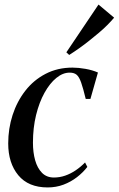

<svg xmlns="http://www.w3.org/2000/svg" viewBox="-20 -812 520 842"><path d="M189 10Q104.5 10 60.2 -43.5Q16 -97 16 -183Q16 -248 35.2 -307.5Q54.5 -367 91 -414Q127.5 -461 180 -488.2Q232.5 -515.5 298 -515.5Q324 -515.5 355 -510Q386 -504.5 409.5 -494L376.5 -378H356Q344.5 -425.5 335.8 -450.2Q327 -475 316 -484.2Q305 -493.5 285.5 -493.5Q255.5 -493.5 227 -470.2Q198.5 -447 175.2 -405.2Q152 -363.5 138.2 -307.5Q124.5 -251.5 124.5 -186Q124.5 -143.5 134.2 -109Q144 -74.5 164.2 -54Q184.5 -33.5 216.5 -33.5Q242 -33.5 265.8 -41.8Q289.5 -50 311.5 -64.8Q333.5 -79.5 353 -99.5L363 -80Q344 -55.5 317.5 -35Q291 -14.5 258.5 -2.2Q226 10 189 10ZM271 -582.5 412 -792 480.5 -734.5Q467 -718.5 450 -701.5Q433 -684.5 412.8 -667.5Q392.5 -650.5 371.2 -633.5Q350 -616.5 327.8 -600.8Q305.5 -585 283.5 -571Z"/></svg>

Font: Merriweather 144pt
Style: Italic
Weight: 400
Italic angle: -7.8°
Version: Version 2.101